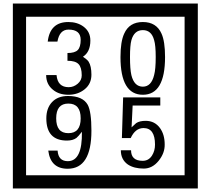

<svg xmlns="http://www.w3.org/2000/svg" viewBox="-20 -980 1195 1090"><path d="M1103 90H53V-960H1103ZM1028 15V-885H128V15ZM499 -556Q499 -504 460.5 -473Q422 -442 369 -442Q314 -442 280 -471Q242 -502 242 -554H301Q307 -485 370 -485Q398 -485 421 -504.5Q444 -524 444 -552Q444 -597 426 -616Q408 -635 363 -635V-679Q405 -679 421.5 -696Q438 -713 438 -754Q438 -812 369 -812Q318 -812 306 -744H251Q264 -855 368 -855Q419 -855 454 -829Q493 -800 493 -750Q493 -685 451 -658Q475 -642 483 -630Q499 -605 499 -556ZM917 -656Q917 -442 791 -442Q664 -442 664 -656Q664 -744 685 -789Q714 -855 791 -855Q868 -855 897 -789Q917 -745 917 -656ZM864 -656Q864 -723 855 -752Q840 -809 791 -809Q742 -809 726 -752Q718 -723 718 -656Q718 -587 726 -553Q742 -488 791 -488Q839 -488 855 -554Q864 -587 864 -656ZM499 -238Q499 -22 364 -22Q267 -22 254 -125H307Q311 -65 365 -65Q448 -65 445 -232Q424 -205 414 -197Q394 -182 360 -182Q243 -182 243 -308Q243 -366 275.5 -400.5Q308 -435 366 -435Q450 -435 478 -385Q499 -346 499 -238ZM438 -308Q438 -392 368 -392Q299 -392 299 -308Q299 -224 368 -224Q438 -224 438 -308ZM915 -160Q916 -111 880.5 -67Q845 -23 796 -23Q741 -23 706 -46Q666 -74 666 -127H724Q724 -67 790 -67Q824 -67 843 -97Q860 -124 860 -159Q860 -253 795 -253Q748 -253 722 -196H672L679 -427H890V-381H733L727 -257Q740 -269 753 -281Q772 -294 807 -294Q859 -294 889 -252Q915 -215 915 -160Z"/></svg>

Font: Unicode BMP Fallback SIL
Style: Regular
Weight: 400
Foundry: NRSI, SIL International
Version: Version 5.1 Based on Unicode 5.1